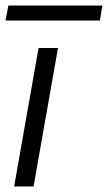

<svg xmlns="http://www.w3.org/2000/svg" viewBox="-24 -672 389 692"><path d="M27 0 115 -499H185L97 0ZM-4 -598 6 -652H345L336 -598Z"/></svg>

Font: DM Sans 20pt Light
Style: Italic
Weight: 300
Italic angle: -10°
Version: Version 4.004;gftools[0.9.30]